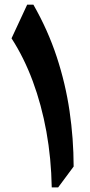

<svg xmlns="http://www.w3.org/2000/svg" viewBox="-20 -809 390 829"><path d="M124.2 -788.8H97.3L29.8 -643.5Q83.7 -560.2 121.5 -458.3Q159.3 -356.4 180.3 -240.8Q201.2 -125.1 203.4 0H231.2L298 -90Q297.7 -210.5 280.3 -329.4Q262.9 -448.2 224.9 -563.6Q186.9 -679 124.2 -788.8Z"/></svg>

Font: Pinar-VF-FD
Style: Regular
Weight: 300
Designer: Amin Abedi
Version: Version 3.0